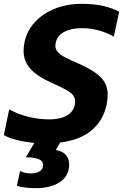

<svg xmlns="http://www.w3.org/2000/svg" viewBox="-32 -734 642 1002"><path d="M56 235 73 158Q82 164 97.5 167.5Q113 171 129 171Q159 171 176 159.5Q193 148 193 126Q193 87 103 87L147 12Q98 7 56 -3.5Q14 -14 -12 -29L16 -163Q64 -137 118 -124Q172 -111 224 -111Q289 -111 324.5 -136Q360 -161 360 -204Q360 -233 333.5 -252Q307 -271 237 -302Q161 -336 126 -375.5Q91 -415 91 -469Q91 -487 96 -514Q108 -573 150 -618.5Q192 -664 255 -689Q318 -714 394 -714Q456 -714 502.5 -704Q549 -694 590 -673L562 -543Q483 -587 395 -587Q339 -587 303 -567.5Q267 -548 259 -512Q257 -502 257 -497Q257 -476 270.5 -461.5Q284 -447 307 -435Q330 -423 381 -401Q461 -365 495.5 -329Q530 -293 530 -238Q530 -215 524 -186Q506 -104 445.5 -53.5Q385 -3 282 10L259 49Q293 54 311 74Q329 94 329 124Q329 184 281 216Q233 248 155 248Q124 248 96.5 244.5Q69 241 56 235Z"/></svg>

Font: Prompt SemiBold
Style: Italic
Weight: 600
Italic angle: -12°
Designer: Katatrad Team
Foundry: CadsonDemak
Version: Version 1.001